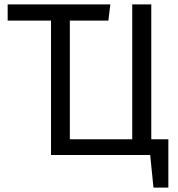

<svg xmlns="http://www.w3.org/2000/svg" viewBox="-20 -708 814 877"><path d="M671 -72H749V149H681L666 0H213V-614H15V-688H484L475 -614H299V-72H584V-688H671Z"/></svg>

Font: FiraGO Book
Style: Regular
Weight: 350
Designer: bBox Type
Foundry: bBox Type GmbH
Version: Version 1.001;PS 001.001;hotconv 1.0.88;makeotf.lib2.5.64775